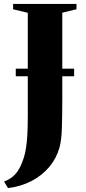

<svg xmlns="http://www.w3.org/2000/svg" viewBox="-50 -763 436 974"><path d="M-29.5 158Q-4 148 14 133.5Q32 119 45.5 96Q59 73 70.5 37.5Q77.5 16.5 82 -12Q86.5 -40.5 88.8 -80.5Q91 -120.5 91 -175.5V-698L16.5 -716V-743H338V-716L266 -698.5V-271.5Q266 -181 264 -116.2Q262 -51.5 252 -15Q236.5 40 200.2 83.5Q164 127 110.5 155Q57 183 -9.5 191ZM326 -414.5V-376H30V-414.5Z"/></svg>

Font: Merriweather 120pt ExtraBold
Style: Regular
Weight: 800
Version: Version 2.100